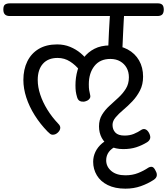

<svg xmlns="http://www.w3.org/2000/svg" viewBox="-64 -784 1001 1150"><path d="M687 346Q625 346 581.5 324.5Q538 303 516 266Q494 229 494 185Q494 154 507.5 125.5Q521 97 547.5 74.5Q574 52 612 41L638 89Q604 104 588 126Q572 148 572 176Q572 214 602.5 240Q633 266 687 266Q729 266 763 252.5Q797 239 825 220Q838 213 848.5 216Q859 219 869 241Q877 255 875 268.5Q873 282 857 293Q822 316 779.5 331Q737 346 687 346ZM252 23Q243 23 236.5 18Q230 13 221 4Q177 -41 144 -93.5Q111 -146 93.5 -200Q76 -254 76 -305Q76 -368 99.5 -416Q123 -464 168 -491Q213 -518 278 -518Q320 -518 355.5 -503.5Q391 -489 419 -465.5Q447 -442 465 -415Q471 -403 471 -391Q471 -372 460 -360.5Q449 -349 434 -349Q427 -349 421.5 -354Q416 -359 412 -364Q389 -394 355.5 -415.5Q322 -437 281 -437Q224 -437 193 -402Q162 -367 162 -305Q162 -263 177 -217.5Q192 -172 219.5 -127.5Q247 -83 284 -44Q292 -36 294.5 -30Q297 -24 297 -19Q297 -4 283 9.5Q269 23 252 23ZM-6 -688Q-25 -688 -34.5 -697.5Q-44 -707 -44 -727Q-44 -750 -33.5 -757Q-23 -764 -4 -764H881Q899 -764 908 -755.5Q917 -747 917 -725Q916 -704 906.5 -696Q897 -688 879 -688ZM583 -467Q584 -491 585.5 -523.5Q587 -556 588.5 -592Q590 -628 592.5 -662.5Q595 -697 597 -725Q599 -742 610 -750.5Q621 -759 640 -759Q663 -759 673 -750Q683 -741 681 -722Q679 -693 677 -658.5Q675 -624 673.5 -589Q672 -554 670.5 -522.5Q669 -491 668 -468ZM674 109Q627 109 594.5 91Q562 73 545.5 42Q529 11 529 -27Q529 -67 547 -96.5Q565 -126 592 -150.5Q619 -175 645.5 -199.5Q672 -224 690 -253Q708 -282 708 -321Q708 -353 694.5 -377.5Q681 -402 656 -416.5Q631 -431 597 -431Q535 -431 501.5 -388.5Q468 -346 468 -279Q468 -257 470 -244.5Q472 -232 476 -215Q479 -203 473.5 -194.5Q468 -186 459 -181.5Q450 -177 439 -175Q424 -174 413.5 -179.5Q403 -185 398 -201Q392 -221 390 -236.5Q388 -252 388 -273Q388 -319 400 -362Q412 -405 437.5 -438.5Q463 -472 502 -492Q541 -512 595 -512Q656 -512 700.5 -488Q745 -464 769 -422Q793 -380 793 -325Q793 -278 774.5 -242Q756 -206 729 -177.5Q702 -149 674.5 -126Q647 -103 628.5 -81Q610 -59 610 -36Q610 -8 627 10Q644 28 682 28Q713 28 737.5 18Q762 8 784 -7Q796 -14 808 -9Q820 -4 829 13Q839 33 835 46Q831 59 817 68Q786 87 752 98Q718 109 674 109Z"/></svg>

Font: Playpen Sans Deva
Style: Regular
Weight: 400
Designer: Pooja Saxena, Gunjan Panchal, Laura Meseguer, Veronika Burian, José Scaglione
Foundry: TypeTogether
Version: Version 2.000